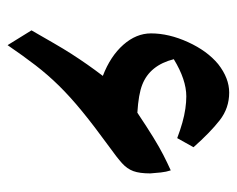

<svg xmlns="http://www.w3.org/2000/svg" viewBox="-79 -555 624 506"><g transform="rotate(90 233.0 -302.0)"><path d="M99 -10 60 -73Q79 -106 94 -132Q109 -158 122.5 -179Q136 -200 150 -220Q164 -240 180 -261Q128 -281 98 -315Q68 -349 68 -388Q68 -435 91 -485.5Q114 -536 149 -565Q186 -594 224 -594Q265 -594 297 -569Q329 -544 368 -500L344 -457Q323 -465 303.5 -470.5Q284 -476 266.5 -478.5Q249 -481 234 -481Q190 -481 136 -448Q152 -385 203 -365Q228 -355 277 -352Q316 -378 342 -394Q368 -410 388.5 -420.5Q409 -431 429 -440Q433 -428 434.5 -414Q436 -400 437 -386Q437 -358 431 -341.5Q425 -325 410 -311.5Q395 -298 367 -278Q312 -238 273.5 -206.5Q235 -175 206 -145.5Q177 -116 152 -83.5Q127 -51 99 -10Z"/></g></svg>

Font: Noto Naskh Arabic
Style: Bold
Weight: 700
Designer: Monotype Design Team, David Williams, Mohamad Dakak and Nizar Qandah
Foundry: Monotype Imaging Inc.
Version: Version 2.016